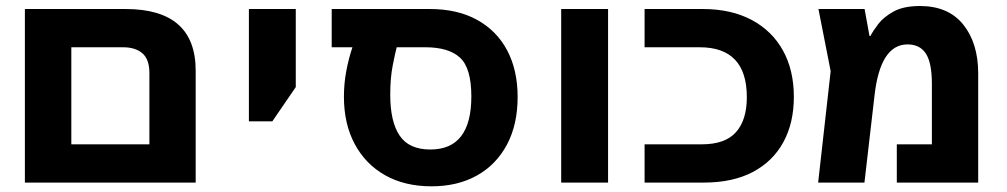

<svg xmlns="http://www.w3.org/2000/svg" viewBox="-20 -620 3418 652"><path d="M644.5 0H64.5V-589.4H406.2Q644.5 -589.4 644.5 -379.9ZM222.2 -459.5V-129.9H487.3V-372.1Q487.3 -418.5 463.6 -439Q439.9 -459.5 397.9 -459.5Z M904.8 -208H825.2V-589.4H984.4V-324.2Z M1445.3 12.7Q1354.5 12.7 1287.8 -24.9Q1221.2 -62.5 1184.6 -130.9Q1147.9 -199.2 1147.9 -291.5Q1147.9 -336.4 1156 -379.2Q1164.1 -421.9 1176.8 -459.5H1106.4V-589.4H1439.5Q1533.7 -589.4 1600.3 -552.5Q1667 -515.6 1702.4 -448.7Q1737.8 -381.8 1737.8 -290.5Q1737.8 -197.3 1701.7 -129.2Q1665.5 -61 1599.9 -24.2Q1534.2 12.7 1445.3 12.7ZM1441.4 -112.3Q1580.6 -112.3 1580.6 -292.5Q1580.6 -388.7 1542.2 -424.1Q1503.9 -459.5 1424.3 -459.5H1327.1Q1321.8 -439.5 1313.5 -397.2Q1305.2 -355 1305.2 -298.3Q1305.2 -206.5 1337.2 -159.4Q1369.1 -112.3 1441.4 -112.3Z M2044.9 0H1885.7V-589.4H2044.9Z M2370.1 0H2168.9V-129.9H2363.3Q2442.4 -129.9 2479.2 -171.1Q2516.1 -212.4 2516.1 -290Q2516.1 -459.5 2356 -459.5H2168.9V-589.4H2365.7Q2462.9 -589.4 2532.2 -552.5Q2601.6 -515.6 2638.7 -448.7Q2675.8 -381.8 2675.8 -291Q2675.8 -202.6 2640.1 -137.2Q2604.5 -71.8 2536.4 -35.9Q2468.3 0 2370.1 0Z M3104 -599.6Q3200.2 -599.6 3251 -536.6Q3301.8 -473.6 3301.8 -370.1V0H3025.4V-129.9H3144.5V-335.9Q3144.5 -406.2 3124.3 -437.7Q3104 -469.2 3062 -469.2Q2969.2 -469.2 2949.7 -295.4L2915.5 0H2758.3L2800.8 -378.4L2759.3 -589.4H2916L2932.6 -498H2936Q2944.3 -514.6 2962.6 -538.6Q2981 -562.5 3014.9 -581.1Q3048.8 -599.6 3104 -599.6Z"/></svg>

Font: Lunasima
Style: Bold
Weight: 700
Designer: The DocRepair Project, Monotype Design Team
Foundry: Google
Version: Version 2.009